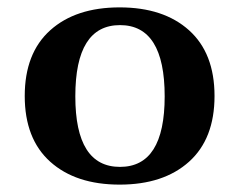

<svg xmlns="http://www.w3.org/2000/svg" viewBox="-20 -489 649 520"><path d="M304 11Q185 11 116 -51Q47 -113 47 -229Q47 -345 116 -407Q185 -469 304 -469Q423 -469 492 -407Q561 -345 561 -229Q561 -113 492 -51Q423 11 304 11ZM305 -37Q426 -37 426 -228Q426 -421 305 -421Q184 -421 184 -228Q184 -37 305 -37Z"/></svg>

Font: Noto Serif Thai
Style: Bold
Weight: 700
Designer: Monotype Design Team
Foundry: Monotype Imaging Inc.
Version: Version 2.002; ttfautohint (v1.8.4.7-5d5b)